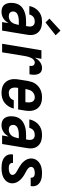

<svg xmlns="http://www.w3.org/2000/svg" viewBox="840 -1652 820 2540"><g transform="rotate(90 1250.0 -382.0)"><path d="M137 8Q116 8 96 3Q76 -2 61 -13.5Q46 -25 36 -42.5Q26 -60 22 -79.5Q18 -99 18 -119.5Q18 -140 21 -161Q25 -187 36.5 -211.5Q48 -236 68 -255Q88 -274 112.5 -286Q137 -298 162.5 -305Q188 -312 214 -314.5Q240 -317 265 -317H325L329 -345Q332 -361 330.5 -377.5Q329 -394 320.5 -407Q312 -420 297 -426Q282 -432 265 -432Q250 -432 234 -428Q218 -424 205 -414Q192 -404 183.5 -389.5Q175 -375 172 -360H60Q64 -383 73.5 -405.5Q83 -428 97.5 -448Q112 -468 131.5 -484Q151 -500 173 -510Q195 -520 218.5 -524Q242 -528 265 -528Q292 -528 318.5 -523.5Q345 -519 368 -507.5Q391 -496 408 -477Q425 -458 434 -434Q443 -410 443.5 -383Q444 -356 439 -329L385 0H272L286 -85Q274 -65 258.5 -47Q243 -29 223 -16.5Q203 -4 181 2Q159 8 137 8ZM197 -88Q218 -88 238.5 -97.5Q259 -107 273 -124Q287 -141 294.5 -161.5Q302 -182 306 -203L309 -221H265Q253 -221 240 -220Q227 -219 214 -217Q201 -215 188.5 -211Q176 -207 164 -200.5Q152 -194 144 -182.5Q136 -171 133 -159Q131 -144 134 -130Q137 -116 146 -106Q155 -96 169 -92Q183 -88 197 -88ZM277 -574 226 -626 385 -772 447 -708Z M559 0 645 -520H758L743 -431Q753 -451 767 -469Q781 -487 799 -500.5Q817 -514 838 -521Q859 -528 880 -528Q899 -528 916 -522Q933 -516 944.5 -502.5Q956 -489 961.5 -472Q967 -455 968.5 -436.5Q970 -418 968.5 -399.5Q967 -381 963 -362H851Q853 -375 852.5 -388Q852 -401 846.5 -411.5Q841 -422 829.5 -427Q818 -432 805 -432Q792 -432 779.5 -423.5Q767 -415 758 -403.5Q749 -392 743.5 -378.5Q738 -365 733.5 -352Q729 -339 726 -325.5Q723 -312 721 -298L672 0Z M1210 8Q1180 8 1151 2Q1122 -4 1098.5 -18.5Q1075 -33 1058.5 -55.5Q1042 -78 1034 -105.5Q1026 -133 1026.5 -162.5Q1027 -192 1032 -222L1051 -342Q1056 -367 1064 -392Q1072 -417 1087 -439Q1102 -461 1123 -479Q1144 -497 1168 -508Q1192 -519 1217.5 -523.5Q1243 -528 1267 -528Q1297 -528 1325.5 -522Q1354 -516 1377.5 -501Q1401 -486 1417 -463.5Q1433 -441 1440.5 -413.5Q1448 -386 1447.5 -356.5Q1447 -327 1442 -298L1428 -212H1142V-207Q1139 -193 1138.5 -179Q1138 -165 1139.5 -152Q1141 -139 1146.5 -126.5Q1152 -114 1161 -105Q1170 -96 1183 -92Q1196 -88 1210 -88Q1224 -88 1239.5 -91.5Q1255 -95 1268.5 -103.5Q1282 -112 1291.5 -125.5Q1301 -139 1305 -154H1416Q1408 -120 1389 -88.5Q1370 -57 1341.5 -34Q1313 -11 1278 -1.5Q1243 8 1210 8ZM1158 -308H1331L1332 -313Q1334 -327 1335 -341Q1336 -355 1334.5 -368Q1333 -381 1328 -393.5Q1323 -406 1314 -415Q1305 -424 1292.5 -428Q1280 -432 1266 -432Q1247 -432 1227.5 -424Q1208 -416 1193.5 -400.5Q1179 -385 1172 -365.5Q1165 -346 1161 -327Z M1637 8Q1616 8 1596 3Q1576 -2 1561 -13.5Q1546 -25 1536 -42.5Q1526 -60 1522 -79.5Q1518 -99 1518 -119.5Q1518 -140 1521 -161Q1525 -187 1536.5 -211.5Q1548 -236 1568 -255Q1588 -274 1612.5 -286Q1637 -298 1662.5 -305Q1688 -312 1714 -314.5Q1740 -317 1765 -317H1825L1829 -345Q1832 -361 1830.5 -377.5Q1829 -394 1820.5 -407Q1812 -420 1797 -426Q1782 -432 1765 -432Q1750 -432 1734 -428Q1718 -424 1705 -414Q1692 -404 1683.5 -389.5Q1675 -375 1672 -360H1560Q1564 -383 1573.5 -405.5Q1583 -428 1597.5 -448Q1612 -468 1631.5 -484Q1651 -500 1673 -510Q1695 -520 1718.5 -524Q1742 -528 1765 -528Q1792 -528 1818.5 -523.5Q1845 -519 1868 -507.5Q1891 -496 1908 -477Q1925 -458 1934 -434Q1943 -410 1943.5 -383Q1944 -356 1939 -329L1885 0H1772L1786 -85Q1774 -65 1758.5 -47Q1743 -29 1723 -16.5Q1703 -4 1681 2Q1659 8 1637 8ZM1697 -88Q1718 -88 1738.5 -97.5Q1759 -107 1773 -124Q1787 -141 1794.5 -161.5Q1802 -182 1806 -203L1809 -221H1765Q1753 -221 1740 -220Q1727 -219 1714 -217Q1701 -215 1688.5 -211Q1676 -207 1664 -200.5Q1652 -194 1644 -182.5Q1636 -171 1633 -159Q1631 -144 1634 -130Q1637 -116 1646 -106Q1655 -96 1669 -92Q1683 -88 1697 -88Z M2205 8Q2182 8 2158.5 5.5Q2135 3 2113.5 -3.5Q2092 -10 2073.5 -22Q2055 -34 2042 -51.5Q2029 -69 2024 -91Q2019 -113 2023 -137Q2023 -139 2023.5 -140.5Q2024 -142 2025 -144H2136Q2136 -143 2136 -142.5Q2136 -142 2136 -141Q2133 -128 2139 -116.5Q2145 -105 2155.5 -98.5Q2166 -92 2179 -90Q2192 -88 2205 -88Q2218 -88 2231 -89.5Q2244 -91 2256.5 -95Q2269 -99 2280.5 -108.5Q2292 -118 2294 -131Q2296 -145 2288.5 -157.5Q2281 -170 2270.5 -178.5Q2260 -187 2248 -194Q2236 -201 2224 -207Q2205 -218 2186 -229.5Q2167 -241 2150 -254Q2133 -267 2118.5 -283.5Q2104 -300 2093.5 -319Q2083 -338 2078.5 -360.5Q2074 -383 2078 -406Q2081 -426 2091 -444.5Q2101 -463 2116.5 -478Q2132 -493 2151 -503Q2170 -513 2189.5 -518.5Q2209 -524 2229 -526Q2249 -528 2268 -528Q2291 -528 2313.5 -525.5Q2336 -523 2356.5 -516.5Q2377 -510 2395 -498Q2413 -486 2425.5 -469Q2438 -452 2442 -430Q2446 -408 2443 -385Q2442 -383 2442 -381.5Q2442 -380 2441 -378H2330Q2330 -379 2330 -379.5Q2330 -380 2330 -381Q2332 -393 2327.5 -404Q2323 -415 2313.5 -421.5Q2304 -428 2292.5 -430Q2281 -432 2268 -432Q2257 -432 2245 -430.5Q2233 -429 2221 -424.5Q2209 -420 2199.5 -411Q2190 -402 2188 -390Q2186 -376 2192.5 -364Q2199 -352 2209 -343Q2219 -334 2230.5 -327.5Q2242 -321 2254 -314.5Q2266 -308 2277.5 -301.5Q2289 -295 2300 -288Q2311 -281 2322 -273Q2333 -265 2342.5 -256.5Q2352 -248 2361 -238Q2370 -228 2377.5 -217.5Q2385 -207 2391 -195Q2397 -183 2400.5 -169.5Q2404 -156 2405 -142Q2406 -128 2404 -114Q2400 -94 2389.5 -74.5Q2379 -55 2362.5 -40.5Q2346 -26 2326.5 -16.5Q2307 -7 2286.5 -1.5Q2266 4 2245.5 6Q2225 8 2205 8Z"/></g></svg>

Font: Iosevka SS04 Oblique
Style: Bold
Weight: 700
Italic angle: -9°
Monospace: yes
Designer: Belleve Invis
Foundry: Belleve Invis
Version: Version 19.0.0; ttfautohint (v1.8.4)